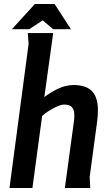

<svg xmlns="http://www.w3.org/2000/svg" viewBox="-20 -933 531 953"><path d="M244 -769 200 -451Q231 -475 269 -493Q307 -511 345 -511Q408 -511 437 -480Q466 -449 466 -387Q466 -360 463 -336L425 -54L428 0H302L346 -324Q349 -342 349 -360Q349 -386 338 -400Q327 -414 299 -414Q284 -414 262 -404Q240 -394 220 -381Q200 -368 189 -357L141 0H27L122 -715L118 -769ZM192 -832 125 -788H39L153 -913H251L332 -788H244Z"/></svg>

Font: Rosario
Style: Bold Italic
Weight: 700
Italic angle: -8.05°
Designer: Hector Gatti
Foundry: Omnibus Type
Version: Version 1.101; ttfautohint (v1.8.1.43-b0c9)